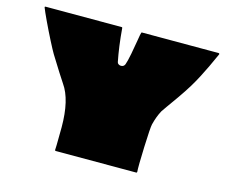

<svg xmlns="http://www.w3.org/2000/svg" viewBox="-91 -756 1055 883"><g transform="rotate(15 436.5 -314.5)"><path d="M482 -629H847Q849 -629 850.5 -627Q852 -625 851 -624Q850 -622 840.5 -601Q831 -580 820.5 -557.5Q810 -535 794 -504.5Q778 -474 764 -451Q745 -420 720.5 -385Q696 -350 680 -328Q664 -306 662 -302Q646 -273 636 -233Q632 -217 628.5 -123Q625 -29 627 -4Q627 0 623 0H240Q236 0 236 -4Q236 -5 236.5 -14Q237 -23 237 -28Q238 -101 238 -112Q238 -243 192 -308Q171 -339 116 -428Q107 -443 86 -484Q65 -525 45.5 -566.5Q26 -608 20 -624Q18 -629 24 -629H386Q389 -629 389 -625Q396 -539 410 -469Q411 -463 416.5 -459.5Q422 -456 428 -456Q442 -456 447 -469Q453 -486 460 -522Q467 -558 472 -590Q477 -622 479 -626Q479 -629 482 -629Z"/></g></svg>

Font: Cubao Free Wide
Style: Wide
Weight: 400
Designer: Aaron Amar
Version: Version 001.001